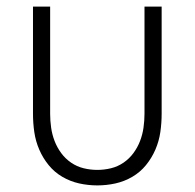

<svg xmlns="http://www.w3.org/2000/svg" viewBox="-20 -550 590 582"><path d="M275 12Q247 12 220 6Q193 0 169 -14Q145 -28 127.5 -49.5Q110 -71 99 -96.5Q88 -122 84 -149.5Q80 -177 80 -205V-530H132V-205Q132 -184 135 -163Q138 -142 145.5 -122.5Q153 -103 165.5 -86Q178 -69 195.5 -57Q213 -45 233.5 -40Q254 -35 275 -35Q296 -35 316.5 -40Q337 -45 354.5 -57Q372 -69 384.5 -86Q397 -103 404.5 -122.5Q412 -142 415 -163Q418 -184 418 -205V-530H470V-205Q470 -177 466 -149.5Q462 -122 451 -96.5Q440 -71 422.5 -49.5Q405 -28 381 -14Q357 0 330 6Q303 12 275 12Z"/></svg>

Font: Lode Dark Term
Style: Regular
Weight: 400
Monospace: yes
Designer: Belleve Invis
Foundry: Belleve Invis
Version: Version 29.2.0